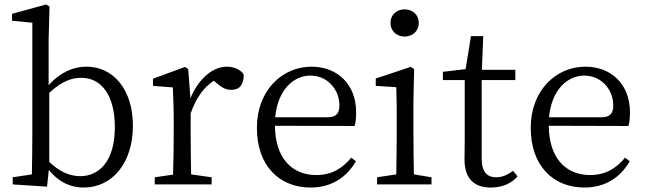

<svg xmlns="http://www.w3.org/2000/svg" viewBox="-20 -827 2898 861"><path d="M201 -411C263 -468 307 -478 345 -478C433 -478 495 -402 495 -257C495 -102 423 -37 340 -37C296 -37 248 -55 201 -101ZM198 -644 202 -798 187 -807 34 -765V-734L125 -725V-228C125 -177 124 -100 123 -45L37 -32V0L191 10L199 -65C249 -4 304 14 355 14C485 14 576 -98 576 -263C576 -427 487 -528 368 -528C310 -528 251 -504 198 -445Z M824 -517 810 -527 666 -474V-442L755 -435C757 -388 759 -347 759 -283V-228C759 -177 758 -100 756 -44L674 -32V0H929V-32L837 -45C836 -101 835 -177 835 -228V-319C860 -388 892 -434 939 -465L953 -453C973 -436 992 -424 1017 -424C1056 -424 1073 -449 1073 -492C1062 -514 1029 -528 997 -528C934 -528 870 -474 834 -386Z M1214 -301C1226 -428 1299 -488 1372 -488C1449 -488 1502 -425 1502 -355C1502 -323 1492 -301 1448 -301ZM1570 -262C1575 -277 1577 -298 1577 -324C1577 -449 1493 -528 1377 -528C1245 -528 1132 -421 1132 -254C1132 -83 1233 14 1373 14C1466 14 1535 -32 1576 -104L1555 -120C1516 -73 1469 -42 1398 -42C1292 -42 1214 -115 1213 -263Z M1794 -663C1830 -663 1858 -688 1858 -724C1858 -761 1830 -785 1794 -785C1759 -785 1731 -761 1731 -724C1731 -688 1759 -663 1794 -663ZM1836 -45C1835 -100 1834 -177 1834 -228V-375L1837 -517L1822 -527L1665 -475V-442L1757 -436C1759 -386 1759 -346 1759 -284V-228C1759 -177 1758 -100 1757 -45L1671 -32V0H1915V-32Z M2281 -61C2253 -41 2231 -32 2205 -32C2164 -32 2140 -57 2140 -116V-468H2291V-514H2141L2147 -665H2092L2068 -517L1966 -505V-468H2064V-199C2064 -160 2063 -137 2063 -112C2063 -27 2105 14 2181 14C2232 14 2273 -4 2301 -36Z M2442 -301C2454 -428 2527 -488 2600 -488C2677 -488 2730 -425 2730 -355C2730 -323 2720 -301 2676 -301ZM2798 -262C2803 -277 2805 -298 2805 -324C2805 -449 2721 -528 2605 -528C2473 -528 2360 -421 2360 -254C2360 -83 2461 14 2601 14C2694 14 2763 -32 2804 -104L2783 -120C2744 -73 2697 -42 2626 -42C2520 -42 2442 -115 2441 -263Z"/></svg>

Font: Source Han Serif AKR9
Style: Regular
Weight: 400
Designer: Ryoko NISHIZUKA 西塚涼子 (kana & ideographs); Frank Grießhammer (Latin, Greek & Cyrillic); Sandoll Communications 산돌커뮤니케이션, 
Foundry: Adobe Systems Incorporated
Version: Version 1.005;hotconv 1.0.107;makeotfexe 2.5.65593